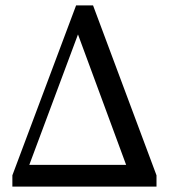

<svg xmlns="http://www.w3.org/2000/svg" viewBox="-20 -694 631 714"><path d="M26 0V-42L263 -674H326L562 -42V0ZM89 -81H449L270 -566Z"/></svg>

Font: Source Serif Pro
Style: Regular
Weight: 400
Designer: Frank Grießhammer
Foundry: Adobe Systems Incorporated
Version: Version 3.001;hotconv 1.0.111;makeotfexe 2.5.65597